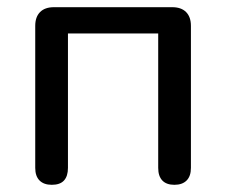

<svg xmlns="http://www.w3.org/2000/svg" viewBox="-20 -507 629 534"><path d="M124 7Q102 7 90 -5Q78 -17 78 -40V-435Q78 -460 91.5 -473.5Q105 -487 130 -487H459Q484 -487 497.5 -473.5Q511 -460 511 -435V-40Q511 -17 499 -5Q487 7 465 7Q443 7 431.5 -5Q420 -17 420 -40V-414H169V-40Q169 -17 158 -5Q147 7 124 7Z"/></svg>

Font: Nunito Medium
Style: Regular
Weight: 500
Designer: Vernon Adams
Foundry: Vernon Adams
Version: Version 3.602